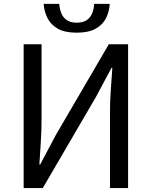

<svg xmlns="http://www.w3.org/2000/svg" viewBox="-20 -959 773 979"><path d="M100.6 0V-733.4H191.9V-352.2Q191.9 -295 188.1 -235.1Q184.4 -175.3 180.8 -119.9H184.8L263.9 -269.3L534.9 -733.4H633.1V0H540.8V-384.9Q540.8 -443.1 544.9 -500.7Q548.9 -558.2 552.9 -613.5H548.9L469.1 -464.5L198.1 0ZM371 -792.4Q309.2 -792.4 273.6 -813.3Q237.9 -834.2 221.5 -868.1Q205.1 -901.9 202.5 -939.4H281.9Q283.9 -913.7 292.7 -891.6Q301.4 -869.5 320.6 -856.4Q339.8 -843.4 371 -843.4Q402.9 -843.4 422.1 -856.4Q441.3 -869.5 450.2 -891.6Q459.1 -913.7 460.1 -939.4H539.6Q537.6 -901.9 521.4 -868.1Q505.2 -834.2 469 -813.3Q432.8 -792.4 371 -792.4Z"/></svg>

Font: Noto Sans TC
Style: Regular
Weight: 100
Designer: Ryoko NISHIZUKA 西塚涼子 (kana, bopomofo & ideographs); Paul D. Hunt (Latin, Greek & Cyrillic); Sandoll Communications 산돌커뮤니
Foundry: Adobe
Version: Version 2.004;hotconv 1.0.118;makeotfexe 2.5.65603